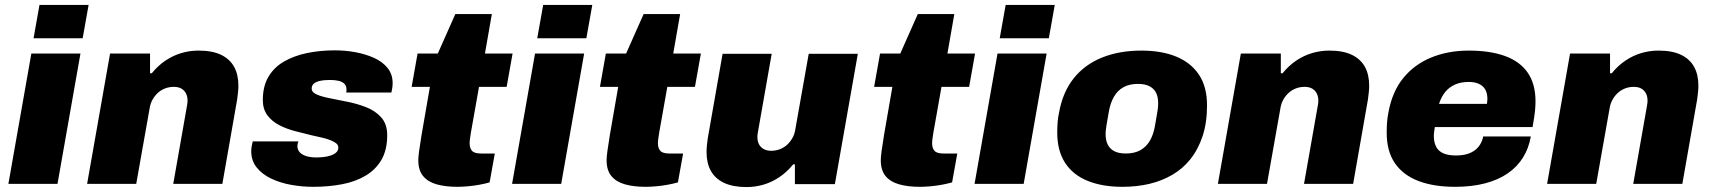

<svg xmlns="http://www.w3.org/2000/svg" viewBox="-20 -745 6942 778"><path d="M116 -590 140 -725H339L315 -590ZM14 0 107 -528H306L213 0Z M333 0 426 -528H588V-448H595Q620 -479 650.5 -499.5Q681 -520 715 -530Q749 -540 784 -540Q840 -540 875.5 -523Q911 -506 928.5 -474.5Q946 -443 946 -398Q946 -385 944.5 -371Q943 -357 941 -342L881 0H682L738 -318Q739 -323 739.5 -328Q740 -333 740 -337Q740 -354 733.5 -366.5Q727 -379 715 -386Q703 -393 684 -393Q665 -393 648.5 -386.5Q632 -380 619.5 -368.5Q607 -357 598.5 -342Q590 -327 587 -310L532 0Z M1249 12Q1204 12 1159.5 4Q1115 -4 1078.5 -21.5Q1042 -39 1020 -66.5Q998 -94 998 -133Q998 -141 1000 -153Q1002 -165 1004 -172H1189Q1187 -167 1186 -162Q1185 -157 1185 -153Q1185 -138 1195 -127.5Q1205 -117 1222.5 -112Q1240 -107 1261 -107Q1274 -107 1289.5 -108.5Q1305 -110 1319 -114.5Q1333 -119 1342 -127Q1351 -135 1351 -147Q1351 -157 1342.5 -164Q1334 -171 1319 -177Q1304 -183 1284 -187.5Q1264 -192 1242 -197Q1209 -205 1174.5 -214Q1140 -223 1110.5 -238.5Q1081 -254 1063 -278.5Q1045 -303 1045 -340Q1045 -395 1067.5 -433.5Q1090 -472 1130.5 -495.5Q1171 -519 1224 -530Q1277 -541 1337 -541Q1379 -541 1420 -533.5Q1461 -526 1495.5 -510.5Q1530 -495 1550.5 -469.5Q1571 -444 1571 -408Q1571 -399 1569.5 -388.5Q1568 -378 1566 -370H1383Q1384 -375 1384 -378Q1384 -381 1384 -383Q1384 -397 1375.5 -405.5Q1367 -414 1352 -417.5Q1337 -421 1317 -421Q1307 -421 1294.5 -420Q1282 -419 1270 -415.5Q1258 -412 1250.5 -405Q1243 -398 1243 -386Q1243 -376 1252 -369Q1261 -362 1276.5 -357Q1292 -352 1311 -348Q1345 -341 1386 -333Q1427 -325 1464 -310.5Q1501 -296 1525 -269Q1549 -242 1549 -197Q1549 -138 1526 -98Q1503 -58 1462 -33.5Q1421 -9 1366.5 1.5Q1312 12 1249 12Z M1833 12Q1785 12 1749.5 2Q1714 -8 1694.5 -31.5Q1675 -55 1675 -96Q1675 -108 1678 -131Q1681 -154 1688 -197L1722 -393H1648L1672 -528H1754L1825 -688H1973L1945 -528H2057L2033 -393H1921L1888 -207Q1886 -194 1884.5 -183.5Q1883 -173 1883 -164Q1883 -145 1892.5 -134Q1902 -123 1929 -123H1985L1964 -6Q1947 -1 1923 3.5Q1899 8 1875 10Q1851 12 1833 12Z M2157 -590 2181 -725H2380L2356 -590ZM2055 0 2148 -528H2347L2254 0Z M2596 12Q2548 12 2512.5 2Q2477 -8 2457.5 -31.5Q2438 -55 2438 -96Q2438 -108 2441 -131Q2444 -154 2451 -197L2485 -393H2411L2435 -528H2517L2588 -688H2736L2708 -528H2820L2796 -393H2684L2651 -207Q2649 -194 2647.5 -183.5Q2646 -173 2646 -164Q2646 -145 2655.5 -134Q2665 -123 2692 -123H2748L2727 -6Q2710 -1 2686 3.5Q2662 8 2638 10Q2614 12 2596 12Z M3005 13Q2950 13 2914 -4Q2878 -21 2860.5 -52.5Q2843 -84 2843 -129Q2843 -143 2844.5 -156.5Q2846 -170 2848 -185L2908 -527H3107L3051 -209Q3050 -204 3049.5 -199.5Q3049 -195 3049 -190Q3049 -173 3055.5 -160.5Q3062 -148 3074.5 -141Q3087 -134 3105 -134Q3124 -134 3140.5 -140.5Q3157 -147 3169.5 -158.5Q3182 -170 3190.5 -185Q3199 -200 3202 -217L3257 -527H3456L3363 1H3201V-79H3194Q3169 -48 3138.5 -27.5Q3108 -7 3074.5 3Q3041 13 3005 13Z M3707 12Q3659 12 3623.5 2Q3588 -8 3568.5 -31.5Q3549 -55 3549 -96Q3549 -108 3552 -131Q3555 -154 3562 -197L3596 -393H3522L3546 -528H3628L3699 -688H3847L3819 -528H3931L3907 -393H3795L3762 -207Q3760 -194 3758.5 -183.5Q3757 -173 3757 -164Q3757 -145 3766.5 -134Q3776 -123 3803 -123H3859L3838 -6Q3821 -1 3797 3.5Q3773 8 3749 10Q3725 12 3707 12Z M4031 -590 4055 -725H4254L4230 -590ZM3929 0 4022 -528H4221L4128 0Z M4528 12Q4447 12 4387.5 -12Q4328 -36 4296 -85Q4264 -134 4264 -208Q4264 -229 4265.5 -249Q4267 -269 4271 -287Q4286 -372 4331 -428Q4376 -484 4446 -512Q4516 -540 4605 -540Q4687 -540 4746.5 -515.5Q4806 -491 4838.5 -442Q4871 -393 4871 -318Q4871 -248 4853 -193.5Q4835 -139 4802 -98Q4772 -61 4730 -36.5Q4688 -12 4637.5 0Q4587 12 4528 12ZM4542 -123Q4577 -123 4601 -136.5Q4625 -150 4639.5 -175Q4654 -200 4660 -235Q4666 -270 4669 -287.5Q4672 -305 4672.5 -313.5Q4673 -322 4673 -327Q4673 -352 4664.5 -369Q4656 -386 4638 -395.5Q4620 -405 4591 -405Q4556 -405 4532 -391.5Q4508 -378 4493.5 -352.5Q4479 -327 4473 -292Q4467 -258 4464 -240Q4461 -222 4460.5 -214Q4460 -206 4460 -201Q4460 -177 4468.5 -159.5Q4477 -142 4495 -132.5Q4513 -123 4542 -123Z M4915 0 5008 -528H5170V-448H5177Q5202 -479 5232.5 -499.5Q5263 -520 5297 -530Q5331 -540 5366 -540Q5422 -540 5457.5 -523Q5493 -506 5510.5 -474.5Q5528 -443 5528 -398Q5528 -385 5526.5 -371Q5525 -357 5523 -342L5463 0H5264L5320 -318Q5321 -323 5321.5 -328Q5322 -333 5322 -337Q5322 -354 5315.5 -366.5Q5309 -379 5297 -386Q5285 -393 5266 -393Q5247 -393 5230.5 -386.5Q5214 -380 5201.5 -368.5Q5189 -357 5180.5 -342Q5172 -327 5169 -310L5114 0Z M5876 12Q5790 12 5728 -11.5Q5666 -35 5632.5 -83.5Q5599 -132 5599 -207Q5599 -229 5600.5 -249.5Q5602 -270 5606 -289Q5621 -373 5666 -428.5Q5711 -484 5779.5 -512Q5848 -540 5931 -540Q6018 -540 6078.5 -518Q6139 -496 6170.5 -450.5Q6202 -405 6202 -334Q6202 -318 6200 -296Q6198 -274 6190 -230H5794Q5793 -223 5791.5 -212.5Q5790 -202 5790 -194Q5790 -169 5799 -151Q5808 -133 5828 -124Q5848 -115 5879 -115Q5906 -115 5925.5 -121Q5945 -127 5958 -137.5Q5971 -148 5979 -162Q5987 -176 5990 -192H6183Q6175 -145 6151.5 -107Q6128 -69 6089.5 -42.5Q6051 -16 5997.5 -2Q5944 12 5876 12ZM5811 -324H6005Q6006 -329 6006.5 -335Q6007 -341 6007 -345Q6007 -367 5998.5 -382Q5990 -397 5973 -405Q5956 -413 5932 -413Q5899 -413 5875 -402Q5851 -391 5835.5 -371.5Q5820 -352 5811 -324Z M6249 0 6342 -528H6504V-448H6511Q6536 -479 6566.5 -499.5Q6597 -520 6631 -530Q6665 -540 6700 -540Q6756 -540 6791.5 -523Q6827 -506 6844.5 -474.5Q6862 -443 6862 -398Q6862 -385 6860.5 -371Q6859 -357 6857 -342L6797 0H6598L6654 -318Q6655 -323 6655.5 -328Q6656 -333 6656 -337Q6656 -354 6649.5 -366.5Q6643 -379 6631 -386Q6619 -393 6600 -393Q6581 -393 6564.5 -386.5Q6548 -380 6535.5 -368.5Q6523 -357 6514.5 -342Q6506 -327 6503 -310L6448 0Z"/></svg>

Font: Archivo SemiBold Black
Style: Italic
Weight: 900
Italic angle: -10°
Version: Version 2.001